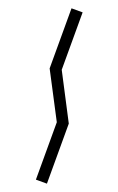

<svg xmlns="http://www.w3.org/2000/svg" viewBox="-142 -753 487 792"><g transform="rotate(20 102.0 -357.0)"><path d="M75 -462.3 178.3 -263.6V0H129.9V-252L26.2 -450.6V-714.3H75Z"/></g></svg>

Font: Marapfhont
Style: Book
Weight: 400
Version: Version 0.15